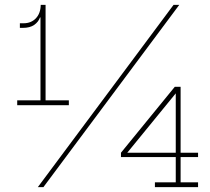

<svg xmlns="http://www.w3.org/2000/svg" viewBox="-20 -772 867 792"><path d="M153 -752H168V-358H264V-338H51V-358H147V-731ZM62 -676H77Q108.5 -676 128 -696.5Q147.5 -717 148 -752H156L152 -700H145Q138.5 -681.5 121 -669.2Q103.5 -657 74 -657H62ZM136 0 696 -752H719.5L159 0ZM725 -414V-20H797V0H619V-20H705V-403L701 -414ZM797 -142V-124H479V-142ZM701 -414 719 -404 496 -131 479 -142Z"/></svg>

Font: Hepta Slab ExtraLight ExtraLight
Style: Regular
Weight: 250
Version: Version 1.102